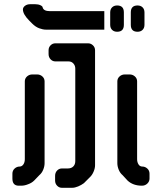

<svg xmlns="http://www.w3.org/2000/svg" viewBox="-20 -789 768 913"><path d="M476 -648V-736H217Q188 -736 183 -753Q183 -759 172.5 -764Q162 -769 147 -769H124Q109 -769 99 -761.5Q89 -754 89 -744Q89 -721 120 -690L133 -677Q149 -661 166.5 -654.5Q184 -648 199 -648H476V-736ZM379 82 407 54Q418 44 425 27.5Q432 11 432 -3V-550Q432 -564 422 -573.5Q412 -583 399 -583H243Q230 -583 220.5 -573.5Q211 -564 211 -550V-532Q211 -517 220.5 -507Q230 -497 243 -497H306Q320 -497 329 -487Q338 -477 338 -463V-23Q338 -7 328.5 2.5Q319 12 303 12H275Q261 12 251.5 22Q242 32 242 47V70Q242 84 251.5 94Q261 104 274 104H323Q336 104 351.5 97.5Q367 91 379 82ZM167 44Q179 34 185.5 18Q192 2 192 -13V-402Q192 -416 181.5 -425.5Q171 -435 156 -435H134Q119 -435 108.5 -425.5Q98 -416 98 -402V-32Q98 -17 91 -7Q84 3 73 3Q60 3 49.5 12.5Q39 22 39 37V60Q39 94 69 94H81Q97 94 114 87Q131 81 143 69Q155 57 167 44ZM563 44 587 70Q613 94 655 94Q670 94 680.5 84Q691 74 691 60V37Q691 22 680.5 12.5Q670 3 657 3Q645 3 638.5 -7.5Q632 -18 632 -32V-402Q632 -416 621.5 -425.5Q611 -435 596 -435H574Q559 -435 548.5 -425.5Q538 -416 538 -402V-13Q538 2 544.5 18Q551 34 563 44ZM634 -638Q649 -638 658 -647Q667 -656 667 -671V-730Q667 -745 658 -754Q649 -763 634 -763Q602 -763 602 -730V-671Q602 -638 634 -638ZM537 -638Q569 -638 569 -671V-730Q569 -763 537 -763Q522 -763 513 -754Q504 -745 504 -730V-671Q504 -656 513 -647Q522 -638 537 -638Z"/></svg>

Font: WDXL Lubrifont TC
Style: Regular
Weight: 400
Designer: [WDXL Lubrifont] Copyright 2020-2022 (c) NightFurySL2001, Skr-ZERO; [ZCOOL QingKe HuangYou] Copyright 2018-2022 (c) The 
Version: Version 2.001;hotconv 1.1.1;makeotfexe 2.6.0